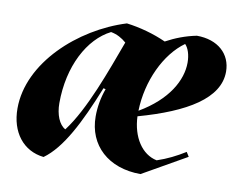

<svg xmlns="http://www.w3.org/2000/svg" viewBox="-63 -586 843 681"><g transform="rotate(10 359.0 -245.0)"><path d="M133 14C197 -32 247 -131 300 -263L308 -261C296 -228 290 -194 290 -160C290 -56 366 14 482 14L640 -76L630 -92C598 -72 566 -56 530 -44C476 -55 439 -111 436 -186C608 -234 718 -300 718 -396C718 -460 670 -504 594 -504C554 -496 518 -482 485 -464C441 -484 390 -498 342 -504C174 -452 12 -304 12 -140C12 -54 59 6 133 14ZM192 -96C169 -108 155 -143 155 -184C155 -317 212 -424 292 -464C314 -460 332 -450 348 -436C308 -328 256 -180 192 -96ZM436 -206C439 -314 488 -418 558 -468C570 -456 578 -432 578 -404C578 -341 537 -265 436 -206Z"/></g></svg>

Font: Mazius Display Extra Italic
Style: Bold
Weight: 700
Italic angle: -17°
Designer: Alberto Casagrande & Collletttivo
Foundry: Collletttivo
Version: Version 2.000;Glyphs 3.2 (3217)